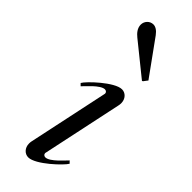

<svg xmlns="http://www.w3.org/2000/svg" viewBox="-244 -728 760 760"><g transform="rotate(45 136.0 -347.5)"><path d="M225.1 -384.8C226.1 -389.2 226.6 -393.6 226.6 -397.9C226.6 -422.9 209.5 -439.5 189.9 -439.5C148.9 -439.5 66.4 -360.4 56.2 -341.3L65.4 -332C75.7 -341.8 117.2 -391.6 142.1 -391.6C148.9 -391.6 154.3 -386.7 154.3 -380.9V-378.9L82.5 -41C81.5 -36.6 81.1 -32.2 81.1 -27.8C81.1 -2.9 98.1 13.7 117.7 13.7C158.7 13.7 241.2 -65.4 251.5 -84.5L242.2 -93.8C231.9 -84 190.4 -34.2 165.5 -34.2C158.7 -34.2 153.3 -39.1 153.3 -44.9V-46.9ZM236.8 -535.2C237.8 -536.1 238.8 -537.1 238.8 -538.1C238.8 -539.1 237.8 -540 236.8 -541L132.8 -685.1C120.6 -701.7 107.9 -709 96.2 -709C76.2 -709 61 -691.9 61 -672.9C61 -652.8 74.7 -637.7 87.9 -627L219.2 -521C220.2 -520 221.2 -519 222.2 -519C223.1 -519 225.1 -520 226.1 -521Z"/></g></svg>

Font: Cardo
Style: Italic
Weight: 400
Designer: David J. Perry
Foundry: David J. Perry
Version: Version 0.99